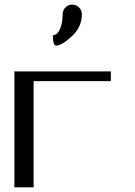

<svg xmlns="http://www.w3.org/2000/svg" viewBox="-20 -808 581 828"><path d="M333 -746.1Q333 -691.4 289.6 -651.4Q246.1 -611.3 221.7 -611.3Q208 -611.3 208 -656.2Q216.8 -656.2 225.1 -662.6Q233.4 -668.9 241.7 -690.9Q250 -712.9 250 -746.1Q250 -763.7 262.2 -775.9Q274.4 -788.1 291 -788.1Q308.6 -788.1 320.8 -775.9Q333 -763.7 333 -746.1ZM458 -500V-458H125V0H42V-500Z"/></svg>

Font: okolaks
Style: Regular
Weight: 500
Version: Version 000.6.0